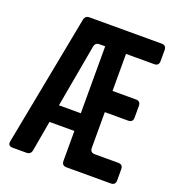

<svg xmlns="http://www.w3.org/2000/svg" viewBox="-132 -836 865 942"><g transform="rotate(20 300.0 -365.0)"><path d="M39.7 0Q12 0 17.6 -26.7L148.2 -707.9Q152.4 -730 175.4 -730H551.2Q575.9 -730 575.9 -705.3V-647.5Q575.9 -622.8 551.2 -622.8H404.4V-429.4H526.2Q550.9 -429.4 550.9 -404.7V-343.4Q550.9 -318.7 526.2 -318.7H404.4V-132.4Q404.4 -107.7 429.1 -107.7H551.2Q575.9 -107.7 575.9 -83.1V-24.7Q575.9 0 551.2 0H320.2Q295.6 0 295.6 -24.7V-180.8H165.7L137.9 -22.7Q133.7 0 111.2 0ZM181.4 -273.3H295.6V-622.8H266.3Q243.7 -622.8 240.1 -600.7Z"/></g></svg>

Font: Pitagon Sans Mono
Style: Regular
Weight: 400
Monospace: yes
Designer: Travis Tran
Foundry: Pitagon
Version: Version 1.001;gftools[0.9.26]